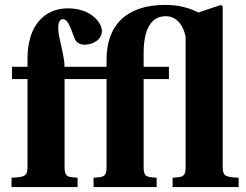

<svg xmlns="http://www.w3.org/2000/svg" viewBox="-20 -762 1001 782"><path d="M27 0H296V-38L275 -40C254 -42 243 -47 243 -80V-440H414V-80C414 -47 403 -42 382 -40L361 -38V0H618V-38L597 -40C576 -42 565 -47 565 -80V-440H668V-490H565V-546C565 -670 614 -696 655 -696C708 -696 730 -645 736 -612V-80C736 -47 725 -42 704 -40L683 -38V0H952V-38C895 -41 887 -45 887 -87V-736L880 -742L788 -711C753 -729 710 -742 653 -742C495 -742 414 -660 414 -519V-490H243C243 -535 217 -610 217 -647C217 -671 224 -684 236 -684C252 -684 263 -665 282 -610C289 -591 301 -580 325 -580C358 -580 395 -600 395 -636C395 -668 353 -728 256 -728C163 -728 92 -660 92 -523V-490H29V-440H92V-87C92 -45 84 -41 27 -38Z"/></svg>

Font: Heuristica
Style: Bold
Weight: 700
Version: Version 1.0.1